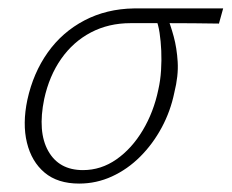

<svg xmlns="http://www.w3.org/2000/svg" viewBox="-20 -430 550 456"><path d="M168 6Q117 6 86 -20Q55 -46 44 -91Q33 -136 45 -193Q59 -257 93.5 -305.5Q128 -354 180.5 -381.5Q233 -409 298 -410H510L500 -374Q438 -375 382 -375Q326 -375 290 -375Q238 -375 196 -353Q154 -331 125.5 -290.5Q97 -250 85 -195Q69 -117 94.5 -71.5Q120 -26 177 -26Q220 -26 256.5 -51.5Q293 -77 319 -120.5Q345 -164 356 -217Q361 -239 362.5 -263Q364 -287 363 -309.5Q362 -332 359 -352Q356 -372 350 -386L376 -393Q385 -371 392.5 -343.5Q400 -316 402 -283Q404 -250 394 -210Q385 -166 364 -127Q343 -88 313 -58Q283 -28 246 -11Q209 6 168 6Z"/></svg>

Font: Ysabeau Office ExtraLight
Style: Italic
Weight: 250
Italic angle: -12°
Designer: Christian Thalmann (Catharsis Fonts)
Version: Version 2.001;gftools[0.9.30]; featfreeze: tnum,lnum,ss02